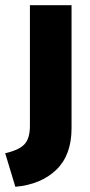

<svg xmlns="http://www.w3.org/2000/svg" viewBox="-67 -550 345 738"><path d="M-8 168 -47 39Q6 27 27 4.5Q48 -18 48 -66V-530H208V-57Q208 46 149.5 102.5Q91 159 -8 168Z"/></svg>

Font: Roundo
Style: Bold
Weight: 700
Designer: Namrata Goyal (Gurmukhi), Shiva Nallaperumal (Latin)
Foundry: Indian Type Foundry
Version: Version 1.000;PS 1.0;hotconv 1.0.88;makeotf.lib2.5.647800